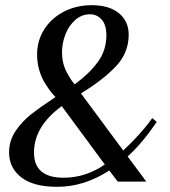

<svg xmlns="http://www.w3.org/2000/svg" viewBox="-20 -700 654 740"><path d="M15 -112Q15 -158 40 -195Q65 -232 100 -259.5Q135 -287 194 -326Q176 -344 158 -372Q123 -425 123 -490Q123 -544 151 -587.5Q179 -631 227 -655.5Q275 -680 333 -680Q401 -680 438.5 -649Q476 -618 476 -566Q476 -496 426 -443.5Q376 -391 292 -340L455 -120Q502 -164 536 -205Q553 -225 567 -245L584 -230L554 -188Q514 -135 472 -97L544 0H434L401 -43Q305 20 200 20Q109 20 62 -16.5Q15 -53 15 -112ZM390 -564Q390 -605 371.5 -625Q353 -645 327 -645Q295 -645 270 -623Q245 -601 232 -567Q219 -533 219 -498Q219 -456 237 -422Q255 -388 268 -375Q324 -416 357 -461Q390 -506 390 -564ZM384 -66 218 -291Q111 -213 111 -112Q111 -15 225 -15Q310 -15 384 -66Z"/></svg>

Font: Philosopher
Style: Italic
Weight: 400
Italic angle: -10°
Designer: Jovanny Lemonad
Foundry: Jovanny Lemonad
Version: Version 2.000